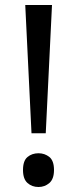

<svg xmlns="http://www.w3.org/2000/svg" viewBox="-20 -734 309 768"><path d="M163 -201H106L81 -714H188ZM72 -54Q72 -91 90 -106Q108 -121 134 -121Q159 -121 177.5 -106Q196 -91 196 -54Q196 -18 177.5 -2Q159 14 134 14Q108 14 90 -2Q72 -18 72 -54Z"/></svg>

Font: Noto Sans Lydian
Style: Regular
Weight: 400
Designer: Monotype Design Team
Foundry: Monotype Imaging Inc.
Version: Version 2.002; ttfautohint (v1.8.4.7-5d5b)